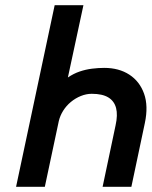

<svg xmlns="http://www.w3.org/2000/svg" viewBox="-20 -720 585 741"><path d="M302 -700H191L42 1H153L207 -253Q212 -274 224 -293Q236 -312 253.5 -326.5Q271 -341 292 -349.5Q313 -358 334 -358Q375 -358 398 -344Q421 -330 428 -303Q435 -276 426 -236L376 1H487L539 -245Q553 -311 536 -358.5Q519 -406 479 -432Q439 -458 382 -458Q360 -458 335.5 -455Q311 -452 287.5 -444Q264 -436 242 -421Z"/></svg>

Font: Advent Pro
Style: Bold Italic
Weight: 700
Italic angle: -12°
Designer: VivaRado, Andreas Kalpakidis
Foundry: VivaRado, Andreas Kalpakidis
Version: Version 3.000